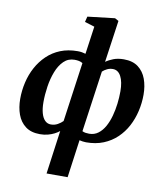

<svg xmlns="http://www.w3.org/2000/svg" viewBox="-110 -906 1066 1248"><g transform="rotate(10 423.5 -281.5)"><path d="M283.5 254 323 -33Q309.5 -22 290.5 -12.2Q271.5 -2.5 247.8 3.8Q224 10 196 10Q137 10 100.5 -17.8Q64 -45.5 47.2 -91.8Q30.5 -138 30.5 -194.5Q30.5 -249.5 43 -303.5Q55.5 -357.5 80.8 -404.2Q106 -451 143.8 -487.2Q181.5 -523.5 231.8 -543.8Q282 -564 345.5 -564Q360.5 -564 373.5 -561.8Q386.5 -559.5 397.5 -556L423.5 -739.5L358.5 -759.5L367.5 -796L547 -817L571.5 -803.5L532 -526.5Q552.5 -541.5 582 -552.8Q611.5 -564 650 -564Q709 -564 745.2 -536.5Q781.5 -509 798.5 -462.8Q815.5 -416.5 815.5 -359Q815.5 -304 803 -250.2Q790.5 -196.5 765.8 -149.8Q741 -103 703.2 -67Q665.5 -31 615 -10.5Q564.5 10 501 10Q489.5 10 478.2 8.2Q467 6.5 457 4L422.5 254ZM333.5 -101 388.5 -493Q377.5 -500 364 -502.8Q350.5 -505.5 335 -505.5Q293 -505.5 263.8 -476.8Q234.5 -448 216.8 -402Q199 -356 191 -302.5Q183 -249 183 -199.5Q183 -157.5 191.5 -127Q200 -96.5 216.2 -80.5Q232.5 -64.5 255 -64.5Q280 -64.5 300 -75.8Q320 -87 333.5 -101ZM522.5 -460.5 465.5 -57Q476 -52 487.2 -50.2Q498.5 -48.5 511 -48.5Q545 -48.5 570.5 -67.8Q596 -87 613.8 -119Q631.5 -151 642.5 -191Q653.5 -231 658.5 -273.2Q663.5 -315.5 663.5 -354.5Q663.5 -417 644.5 -453.2Q625.5 -489.5 590.5 -489.5Q570.5 -489.5 552.8 -481Q535 -472.5 522.5 -460.5Z"/></g></svg>

Font: Merriweather 28pt ExtraBold
Style: Italic
Weight: 800
Italic angle: -7.8°
Version: Version 2.101